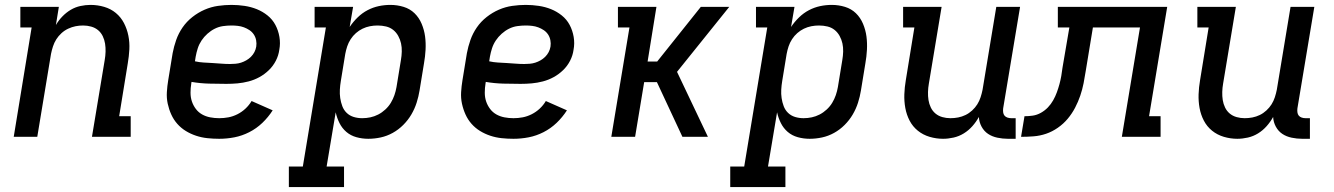

<svg xmlns="http://www.w3.org/2000/svg" viewBox="-20 -558 5440 783"><path d="M36 0 109 -446H63V-530H220L208 -456Q219 -475 234.5 -491Q250 -507 268.5 -518Q287 -529 308 -533.5Q329 -538 349 -538Q378 -538 405 -530Q432 -522 452.5 -505Q473 -488 485.5 -464Q498 -440 503.5 -412.5Q509 -385 507.5 -356.5Q506 -328 501 -299L466 -84H513V0H355L407 -313Q410 -330 410.5 -347Q411 -364 408.5 -380Q406 -396 399 -410.5Q392 -425 380 -435Q368 -445 352 -449.5Q336 -454 319 -454Q303 -454 288 -451Q273 -448 258 -441Q243 -434 230.5 -422.5Q218 -411 209.5 -397.5Q201 -384 196 -368.5Q191 -353 188 -338L132 0Z M874 8Q850 8 826 5.5Q802 3 779.5 -4.5Q757 -12 737.5 -24Q718 -36 703 -53Q688 -70 678.5 -91Q669 -112 664 -135Q659 -158 660.5 -182.5Q662 -207 666 -231L684 -341Q689 -368 698.5 -395Q708 -422 724.5 -446Q741 -470 764.5 -488.5Q788 -507 814.5 -518.5Q841 -530 869 -534Q897 -538 924 -538Q951 -538 977.5 -534Q1004 -530 1027.5 -520.5Q1051 -511 1071 -495Q1091 -479 1103 -456.5Q1115 -434 1119.5 -407.5Q1124 -381 1119 -355Q1116 -332 1105 -310.5Q1094 -289 1076.5 -272Q1059 -255 1038 -243.5Q1017 -232 994 -226Q971 -220 948.5 -218Q926 -216 903 -216Q868 -216 832 -217Q796 -218 761 -224L760 -217Q757 -199 757 -180Q757 -161 762.5 -144.5Q768 -128 778.5 -114Q789 -100 804 -91.5Q819 -83 837 -79.5Q855 -76 874 -76Q893 -76 911.5 -79.5Q930 -83 948 -92Q966 -101 981 -115Q996 -129 1006 -146L1092 -108Q1074 -80 1050 -57Q1026 -34 996.5 -19Q967 -4 936 2Q905 8 874 8ZM918 -297Q929 -297 940.5 -298Q952 -299 963 -302.5Q974 -306 984.5 -312Q995 -318 1003.5 -326.5Q1012 -335 1017.5 -345.5Q1023 -356 1025 -368Q1027 -381 1024.5 -394Q1022 -407 1015 -417.5Q1008 -428 997.5 -435Q987 -442 975 -446.5Q963 -451 950 -452.5Q937 -454 924 -454Q907 -454 889.5 -451.5Q872 -449 856 -441Q840 -433 826 -420.5Q812 -408 802 -393Q792 -378 786.5 -361Q781 -344 778 -327L775 -308Q793 -304 810.5 -303Q828 -302 846 -301Q864 -300 882 -298.5Q900 -297 918 -297Z M1158 205V121H1215L1309 -446H1263V-530H1420L1406 -448Q1420 -469 1438.5 -487Q1457 -505 1479 -516.5Q1501 -528 1524.5 -533Q1548 -538 1572 -538Q1600 -538 1626 -530Q1652 -522 1670.5 -504Q1689 -486 1699.5 -461Q1710 -436 1713.5 -409.5Q1717 -383 1715.5 -355Q1714 -327 1709 -299L1691 -189Q1687 -164 1679 -139Q1671 -114 1657.5 -91Q1644 -68 1624.5 -48.5Q1605 -29 1581.5 -16Q1558 -3 1532.5 2.5Q1507 8 1482 8Q1457 8 1433.5 1.5Q1410 -5 1392.5 -20Q1375 -35 1364.5 -56Q1354 -77 1349 -100L1312 121H1383V205ZM1457 -76Q1474 -76 1490.5 -79.5Q1507 -83 1522.5 -91Q1538 -99 1551.5 -111.5Q1565 -124 1574 -139Q1583 -154 1588.5 -170Q1594 -186 1597 -203L1615 -313Q1618 -330 1618.5 -347.5Q1619 -365 1615.5 -381Q1612 -397 1604 -411.5Q1596 -426 1583.5 -436Q1571 -446 1554.5 -450Q1538 -454 1520 -454Q1504 -454 1488.5 -451Q1473 -448 1458.5 -441Q1444 -434 1431.5 -423Q1419 -412 1410 -398Q1401 -384 1396 -369Q1391 -354 1388 -338L1370 -228Q1367 -210 1366 -192.5Q1365 -175 1367.5 -158Q1370 -141 1376 -125Q1382 -109 1394 -97.5Q1406 -86 1422.5 -81Q1439 -76 1457 -76Z M2074 8Q2050 8 2026 5.5Q2002 3 1979.5 -4.5Q1957 -12 1937.5 -24Q1918 -36 1903 -53Q1888 -70 1878.5 -91Q1869 -112 1864 -135Q1859 -158 1860.5 -182.5Q1862 -207 1866 -231L1884 -341Q1889 -368 1898.5 -395Q1908 -422 1924.5 -446Q1941 -470 1964.5 -488.5Q1988 -507 2014.5 -518.5Q2041 -530 2069 -534Q2097 -538 2124 -538Q2151 -538 2177.5 -534Q2204 -530 2227.5 -520.5Q2251 -511 2271 -495Q2291 -479 2303 -456.5Q2315 -434 2319.5 -407.5Q2324 -381 2319 -355Q2316 -332 2305 -310.5Q2294 -289 2276.5 -272Q2259 -255 2238 -243.5Q2217 -232 2194 -226Q2171 -220 2148.5 -218Q2126 -216 2103 -216Q2068 -216 2032 -217Q1996 -218 1961 -224L1960 -217Q1957 -199 1957 -180Q1957 -161 1962.5 -144.5Q1968 -128 1978.5 -114Q1989 -100 2004 -91.5Q2019 -83 2037 -79.5Q2055 -76 2074 -76Q2093 -76 2111.5 -79.5Q2130 -83 2148 -92Q2166 -101 2181 -115Q2196 -129 2206 -146L2292 -108Q2274 -80 2250 -57Q2226 -34 2196.5 -19Q2167 -4 2136 2Q2105 8 2074 8ZM2118 -297Q2129 -297 2140.5 -298Q2152 -299 2163 -302.5Q2174 -306 2184.5 -312Q2195 -318 2203.5 -326.5Q2212 -335 2217.5 -345.5Q2223 -356 2225 -368Q2227 -381 2224.5 -394Q2222 -407 2215 -417.5Q2208 -428 2197.5 -435Q2187 -442 2175 -446.5Q2163 -451 2150 -452.5Q2137 -454 2124 -454Q2107 -454 2089.5 -451.5Q2072 -449 2056 -441Q2040 -433 2026 -420.5Q2012 -408 2002 -393Q1992 -378 1986.5 -361Q1981 -344 1978 -327L1975 -308Q1993 -304 2010.5 -303Q2028 -302 2046 -301Q2064 -300 2082 -298.5Q2100 -297 2118 -297Z M2473 0 2547 -446H2500V-530H2657L2621 -307H2660L2838 -530H2954L2741 -265L2867 0H2763L2659 -223H2607L2570 0Z M2958 205V121H3015L3109 -446H3063V-530H3220L3206 -448Q3220 -469 3238.5 -487Q3257 -505 3279 -516.5Q3301 -528 3324.5 -533Q3348 -538 3372 -538Q3400 -538 3426 -530Q3452 -522 3470.5 -504Q3489 -486 3499.5 -461Q3510 -436 3513.5 -409.5Q3517 -383 3515.5 -355Q3514 -327 3509 -299L3491 -189Q3487 -164 3479 -139Q3471 -114 3457.5 -91Q3444 -68 3424.5 -48.5Q3405 -29 3381.5 -16Q3358 -3 3332.5 2.5Q3307 8 3282 8Q3257 8 3233.5 1.5Q3210 -5 3192.5 -20Q3175 -35 3164.5 -56Q3154 -77 3149 -100L3112 121H3183V205ZM3257 -76Q3274 -76 3290.5 -79.5Q3307 -83 3322.5 -91Q3338 -99 3351.5 -111.5Q3365 -124 3374 -139Q3383 -154 3388.5 -170Q3394 -186 3397 -203L3415 -313Q3418 -330 3418.5 -347.5Q3419 -365 3415.5 -381Q3412 -397 3404 -411.5Q3396 -426 3383.5 -436Q3371 -446 3354.5 -450Q3338 -454 3320 -454Q3304 -454 3288.5 -451Q3273 -448 3258.5 -441Q3244 -434 3231.5 -423Q3219 -412 3210 -398Q3201 -384 3196 -369Q3191 -354 3188 -338L3170 -228Q3167 -210 3166 -192.5Q3165 -175 3167.5 -158Q3170 -141 3176 -125Q3182 -109 3194 -97.5Q3206 -86 3222.5 -81Q3239 -76 3257 -76Z M3826 8Q3798 8 3771 0Q3744 -8 3723 -25Q3702 -42 3689.5 -66Q3677 -90 3672 -117.5Q3667 -145 3668 -173.5Q3669 -202 3674 -231L3709 -446H3663V-530H3820L3768 -217Q3765 -200 3764.5 -183Q3764 -166 3766.5 -150Q3769 -134 3776 -119.5Q3783 -105 3795 -95Q3807 -85 3823 -80.5Q3839 -76 3856 -76Q3872 -76 3887.5 -79Q3903 -82 3917.5 -89Q3932 -96 3944.5 -107.5Q3957 -119 3965.5 -132.5Q3974 -146 3979 -161.5Q3984 -177 3987 -192L4043 -530H4140L4071 -116Q4070 -108 4071 -100Q4072 -92 4076.5 -86.5Q4081 -81 4088.5 -78.5Q4096 -76 4104 -76H4122V8H4090Q4069 8 4047.5 3.5Q4026 -1 4009.5 -12Q3993 -23 3983 -41.5Q3973 -60 3972 -81Q3961 -61 3945.5 -43.5Q3930 -26 3910.5 -14Q3891 -2 3869 3Q3847 8 3826 8Z M4144 0 4158 -84Q4175 -84 4192 -86.5Q4209 -89 4225 -98Q4241 -107 4253.5 -120Q4266 -133 4275 -149Q4284 -165 4290 -181.5Q4296 -198 4300.5 -214.5Q4305 -231 4308 -248Q4311 -265 4313 -282L4341 -446H4294V-530H4740L4666 -84H4713V0H4555L4629 -446H4437L4408 -270Q4404 -244 4399 -218.5Q4394 -193 4385.5 -168Q4377 -143 4364.5 -119Q4352 -95 4334.5 -74Q4317 -53 4294 -37Q4271 -21 4246 -12.5Q4221 -4 4195 -2Q4169 0 4144 0Z M5026 8Q4998 8 4971 0Q4944 -8 4923 -25Q4902 -42 4889.5 -66Q4877 -90 4872 -117.5Q4867 -145 4868 -173.5Q4869 -202 4874 -231L4909 -446H4863V-530H5020L4968 -217Q4965 -200 4964.5 -183Q4964 -166 4966.5 -150Q4969 -134 4976 -119.5Q4983 -105 4995 -95Q5007 -85 5023 -80.5Q5039 -76 5056 -76Q5072 -76 5087.5 -79Q5103 -82 5117.5 -89Q5132 -96 5144.5 -107.5Q5157 -119 5165.5 -132.5Q5174 -146 5179 -161.5Q5184 -177 5187 -192L5243 -530H5340L5271 -116Q5270 -108 5271 -100Q5272 -92 5276.5 -86.5Q5281 -81 5288.5 -78.5Q5296 -76 5304 -76H5322V8H5290Q5269 8 5247.5 3.5Q5226 -1 5209.5 -12Q5193 -23 5183 -41.5Q5173 -60 5172 -81Q5161 -61 5145.5 -43.5Q5130 -26 5110.5 -14Q5091 -2 5069 3Q5047 8 5026 8Z"/></svg>

Font: Iosevka Slab Medium Extended
Style: Italic
Weight: 500
Width: 7
Italic angle: -9°
Monospace: yes
Designer: Belleve Invis
Foundry: Belleve Invis
Version: Version 11.1.0; ttfautohint (v1.8.3)